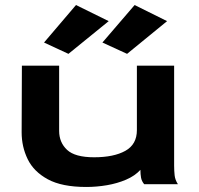

<svg xmlns="http://www.w3.org/2000/svg" viewBox="-20 -732 790 763"><path d="M323 11Q226 11 170 -19.5Q114 -50 90 -99.5Q66 -149 66 -206L67 -471H215V-212Q215 -166 246.5 -136.5Q278 -107 354 -107Q432 -107 478 -132.5Q524 -158 524 -215V-471H672V-74Q672 -53 674 -35Q676 -17 687 0H553Q543 -12 540.5 -26Q538 -40 538 -57Q516 -33 481 -18Q446 -3 405 4Q364 11 323 11ZM485 -518 387 -563 515 -712 644 -648ZM252 -518 155 -563 282 -712 412 -648Z"/></svg>

Font: Inconsolata ExtraExpanded Black
Style: Regular
Weight: 900
Width: 8
Monospace: yes
Designer: Raph Levien, Cyreal, Brenton Simpson
Foundry: Raph Levien, Cyreal, Google
Version: Version 3.001; ttfautohint (v1.8.2.53-6de2)